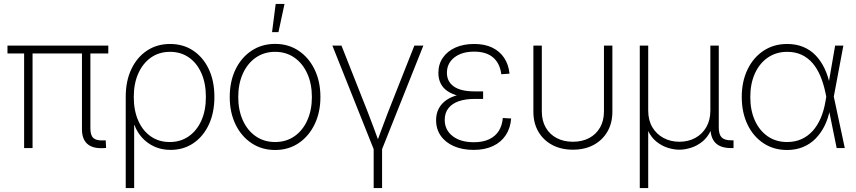

<svg xmlns="http://www.w3.org/2000/svg" viewBox="-20 -755 4363 979"><path d="M502 0.5Q450.7 2 424.3 -22.2Q397.9 -46.4 397.9 -96.2V-507.3H440.9V-100.1Q440.9 -64.9 456.1 -51.3Q471.2 -37.6 504.9 -39.1Q509.3 -39.1 512.2 -39.1Q515.1 -39.1 519 -39.6L521 -0.5Q516.6 -0.5 512 0Q507.3 0.5 502 0.5ZM103 0V-507.3H146V0ZM18.1 -482.4V-522.5H532.2V-482.4Z M621.1 204.1V-261.2Q621.1 -342.3 649.9 -402.8Q678.7 -463.4 729.7 -497.1Q780.8 -530.8 847.2 -530.8Q914.1 -530.8 964.8 -497.1Q1015.6 -463.4 1044.4 -402.8Q1073.2 -342.3 1073.2 -260.7Q1073.2 -180.2 1044.7 -119.4Q1016.1 -58.6 965.8 -24.7Q915.5 9.3 849.6 9.3Q804.7 9.3 767.8 -7.3Q731 -23.9 704.8 -52.7Q678.7 -81.5 665.5 -117.7H664.1V204.1ZM845.2 -30.8Q900.4 -30.8 941.9 -59.6Q983.4 -88.4 1006.6 -139.9Q1029.8 -191.4 1029.8 -260.7Q1029.8 -330.6 1006.8 -382.1Q983.9 -433.6 942.9 -462.2Q901.9 -490.7 847.2 -490.7Q791.5 -490.7 750 -461.7Q708.5 -432.6 685.3 -380.9Q662.1 -329.1 662.1 -260.7Q662.1 -191.9 684.8 -140.1Q707.5 -88.4 748.8 -59.6Q790 -30.8 845.2 -30.8Z M1382.8 9.8Q1314.9 9.8 1262.5 -25.1Q1210 -60.1 1180.7 -121.1Q1151.4 -182.1 1151.4 -260.3Q1151.4 -339.4 1180.7 -400.4Q1210 -461.4 1262.5 -496.3Q1314.9 -531.2 1382.8 -531.2Q1450.7 -531.2 1502.7 -496.3Q1554.7 -461.4 1584.2 -400.4Q1613.8 -339.4 1613.8 -260.3Q1613.8 -182.1 1584.2 -121.1Q1554.7 -60.1 1502.7 -25.1Q1450.7 9.8 1382.8 9.8ZM1382.8 -30.8Q1439 -30.8 1481.2 -60.1Q1523.4 -89.4 1546.9 -141.4Q1570.3 -193.4 1570.3 -260.3Q1570.3 -327.6 1546.9 -379.6Q1523.4 -431.6 1481.2 -461.2Q1439 -490.7 1382.8 -490.7Q1326.7 -490.7 1284.2 -461.2Q1241.7 -431.6 1218.3 -379.6Q1194.8 -327.6 1194.8 -260.3Q1194.8 -193.4 1218.3 -141.4Q1241.7 -89.4 1284.2 -60.1Q1326.7 -30.8 1382.8 -30.8ZM1367.2 -591.3 1385.7 -734.9H1430.7L1399.9 -591.3Z M1887.2 10.3 1674.8 -522.5H1721.2L1855.5 -182.6Q1870.6 -144.5 1884.5 -106.2Q1898.4 -67.9 1912.6 -29.8H1901.4Q1915.5 -67.9 1929.7 -106.2Q1943.8 -144.5 1958.5 -182.6L2092.8 -522.5H2138.7L1926.3 10.3ZM1885.3 204.1V-3.9H1928.2V204.1Z M2395 9.3Q2337.9 9.3 2294.7 -9.5Q2251.5 -28.3 2227.5 -62.5Q2203.6 -96.7 2203.6 -142.1Q2203.6 -175.8 2217.3 -201.7Q2231 -227.5 2256.6 -245.1Q2282.2 -262.7 2319.1 -271.5Q2356 -280.3 2402.8 -280.3H2443.4V-250.5H2397Q2353 -250.5 2319.1 -238.8Q2285.2 -227.1 2266.4 -203.1Q2247.6 -179.2 2247.6 -143.6Q2247.6 -92.8 2287.6 -61.3Q2327.6 -29.8 2396 -29.8Q2442.4 -29.8 2474.1 -44.9Q2505.9 -60.1 2523.2 -87.4Q2540.5 -114.7 2543.9 -153.3L2586.4 -150.9Q2582.5 -101.6 2558.8 -65.7Q2535.2 -29.8 2493.7 -10.3Q2452.1 9.3 2395 9.3ZM2402.8 -257.3Q2356.4 -257.3 2321.5 -265.6Q2286.6 -273.9 2262.9 -289.6Q2239.3 -305.2 2227.3 -328.9Q2215.3 -352.5 2215.3 -383.3Q2215.3 -427.7 2238.3 -460.9Q2261.2 -494.1 2302.2 -512.5Q2343.3 -530.8 2397.9 -530.8Q2451.2 -530.8 2489.5 -512.5Q2527.8 -494.1 2550.5 -460.2Q2573.2 -426.3 2578.1 -379.4L2536.1 -376.5Q2529.3 -431.6 2494.6 -461.7Q2460 -491.7 2397.9 -491.7Q2334.5 -491.7 2296.6 -461.9Q2258.8 -432.1 2258.8 -383.8Q2258.8 -338.9 2294.2 -314Q2329.6 -289.1 2398.9 -289.1H2443.4V-257.3Z M2900.9 8.3Q2841.8 8.3 2796.4 -15.6Q2751 -39.6 2725.3 -83.3Q2699.7 -127 2699.7 -185.5V-522.5H2742.7V-187Q2742.7 -139.6 2762.7 -104.7Q2782.7 -69.8 2818.6 -51Q2854.5 -32.2 2900.9 -32.2Q2948.2 -32.2 2983.9 -51Q3019.5 -69.8 3039.6 -104.7Q3059.6 -139.6 3059.6 -187V-522.5H3102.5V-185.5Q3102.5 -127 3076.9 -83.3Q3051.3 -39.6 3006.1 -15.6Q2960.9 8.3 2900.9 8.3Z M3242.2 204.1V-522.5H3285.2V-190.9Q3285.2 -142.6 3305.9 -106.9Q3326.7 -71.3 3362.8 -51.8Q3398.9 -32.2 3444.3 -32.2Q3489.7 -32.2 3525.4 -51.8Q3561 -71.3 3581.5 -106.9Q3602.1 -142.6 3602.1 -190.9V-522.5H3645V-105Q3645 -69.3 3659.7 -54.4Q3674.3 -39.6 3707.5 -39.6H3720.2V0H3707.5Q3654.8 0 3628.7 -25.9Q3602.5 -51.8 3602.5 -105V-176.8H3621.1Q3621.1 -124 3604 -88.6Q3586.9 -53.2 3560.1 -32Q3533.2 -10.7 3502.2 -1.2Q3471.2 8.3 3443.8 8.3Q3416.5 8.3 3385.7 -1.2Q3355 -10.7 3328.1 -32Q3301.3 -53.2 3284.2 -88.6Q3267.1 -124 3267.1 -176.8H3285.2V204.1Z M3993.2 9.8Q3924.8 9.8 3872.6 -24.9Q3820.3 -59.6 3791.3 -120.6Q3762.2 -181.6 3762.2 -260.7Q3762.2 -339.4 3791.5 -400.4Q3820.8 -461.4 3873 -496.1Q3925.3 -530.8 3993.7 -530.8Q4039.6 -530.8 4075.9 -515.6Q4112.3 -500.5 4139.2 -472.4Q4166 -444.3 4184.3 -406Q4202.6 -367.7 4211.9 -320.8H4226.1L4231 -264.6L4287.6 0H4246.1L4189 -281.7Q4179.2 -329.1 4162.8 -367.7Q4146.5 -406.2 4122.8 -433.6Q4099.1 -460.9 4067.1 -475.8Q4035.2 -490.7 3993.7 -490.7Q3938 -490.7 3895.5 -461.7Q3853 -432.6 3829.3 -380.6Q3805.7 -328.6 3805.7 -260.3Q3805.7 -192.4 3829.1 -140.6Q3852.5 -88.9 3894.8 -59.8Q3937 -30.8 3993.2 -30.8Q4033.7 -30.8 4066.4 -45.4Q4099.1 -60.1 4123.8 -87.4Q4148.4 -114.7 4164.8 -152.8Q4181.2 -190.9 4189 -237.8L4238.3 -522.5H4280.3L4231 -259.8L4226.1 -199.2H4212.4Q4203.6 -152.8 4185.1 -114.7Q4166.5 -76.7 4138.9 -48.6Q4111.3 -20.5 4074.7 -5.4Q4038.1 9.8 3993.2 9.8Z"/></svg>

Font: Inter 28pt ExtraLight
Style: Regular
Weight: 250
Designer: Rasmus Andersson
Foundry: rsms
Version: Version 4.001;git-66647c0bb